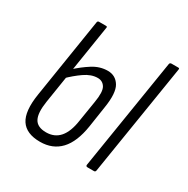

<svg xmlns="http://www.w3.org/2000/svg" viewBox="-119 -589 688 702"><g transform="rotate(30 225.0 -238.0)"><path d="M137 6Q79 6 56 -29Q33 -64 45 -140L98 -475Q99 -482 105 -482H135Q141 -482 139 -475L85 -133Q77 -82 89.5 -58.5Q102 -35 139 -35Q210 -35 224 -133L238 -220Q246 -267 235.5 -284.5Q225 -302 204 -302Q177 -302 149 -282.5Q121 -263 95 -237L103 -280Q130 -305 160 -324Q190 -343 223 -343Q256 -343 273 -315Q290 -287 279 -220L266 -134Q255 -63 222.5 -28.5Q190 6 137 6ZM335 0Q327 0 328 -7L403 -475Q404 -482 411 -482H439Q442 -482 443.5 -481Q445 -480 444 -475L369 -7Q368 0 362 0Z"/></g></svg>

Font: Sofia Sans Extra Condensed Light
Style: Italic
Weight: 300
Italic angle: -9°
Version: Version 4.100